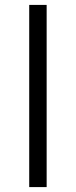

<svg xmlns="http://www.w3.org/2000/svg" viewBox="-20 -762 309 782"><path d="M99 -742H170V0H99Z"/></svg>

Font: Idrija
Style: Regular
Weight: 400
Designer: Julieta Ulanovsky
Foundry: Julieta Ulanovsky
Version: Version 7.200